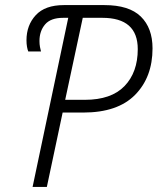

<svg xmlns="http://www.w3.org/2000/svg" viewBox="-20 -734 619 754"><path d="M108 0 248 -664H228Q179 -664 157 -638Q135 -612 135 -573Q135 -560 137 -549.5Q139 -539 141 -532H91Q88 -539 86 -550.5Q84 -562 84 -576Q84 -635 120.5 -674.5Q157 -714 231 -714H390Q487 -714 533 -669Q579 -624 579 -544Q579 -431 510.5 -361.5Q442 -292 307 -292H226L164 0ZM313 -342Q417 -342 469 -396Q521 -450 521 -541Q521 -664 382 -664H305L236 -342Z"/></svg>

Font: Noto Sans SemiCondensed Light
Style: Italic
Weight: 300
Width: 4
Italic angle: -12°
Designer: Monotype Design Team
Foundry: Monotype Imaging Inc.
Version: Version 2.013; ttfautohint (v1.8.4.7-5d5b)